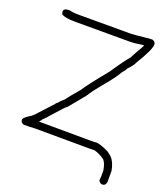

<svg xmlns="http://www.w3.org/2000/svg" viewBox="-146 -776 878 1010"><g transform="rotate(20 293.0 -270.5)"><path d="M544.9 132.8Q531.7 132.8 523.4 117.2L525.4 93.8V62.5Q519.5 23.9 503.9 5.9Q473.6 -15.1 445.8 -22.5Q445.8 -22 420.4 -22Q350.6 -22 113.3 -23.4Q80.1 -21.5 48.8 -21.5Q31.2 -27.8 31.2 -43Q31.2 -56.2 72.3 -80.1Q87.9 -92.3 101.6 -109.4L168 -181.6Q168 -185.5 177.7 -191.4Q183.6 -200.2 209 -222.7Q216.3 -235.4 267.6 -294.9Q294.9 -337.4 378.9 -439.5Q429.2 -515.1 457 -546.9Q457 -549.8 500 -625V-630.9H498Q454.1 -623 421.9 -623H117.2Q61.5 -623 41 -636.7L37.1 -650.4Q37.1 -669.9 70.3 -669.9Q88.4 -664.1 128.9 -664.1H416Q429.2 -664.1 500 -671.9Q508.3 -673.8 533.2 -673.8Q550.8 -667.5 550.8 -652.3Q550.8 -623.5 494.1 -531.2Q486.3 -511.7 459 -484.4Q459 -477.5 441.4 -459Q418 -420.4 408.2 -410.2Q403.8 -402.3 361.3 -351.6Q329.6 -314 306.6 -277.3L234.4 -189.5Q228.5 -189 160.2 -111.3Q153.8 -102.1 130.9 -80.1Q130.9 -78.1 119.1 -64.5Q322.3 -63 399.9 -63H431.2Q434.1 -64 438.5 -64.5Q463.4 -64.5 513.7 -39.1L535.2 -21.5Q558.1 2 566.4 48.8V111.3Q563 132.8 544.9 132.8Z"/></g></svg>

Font: CEF Fonts CJK
Style: Regular
Weight: 400
Designer: PartyBoss (派对大魔王)
Version: Release 2.25